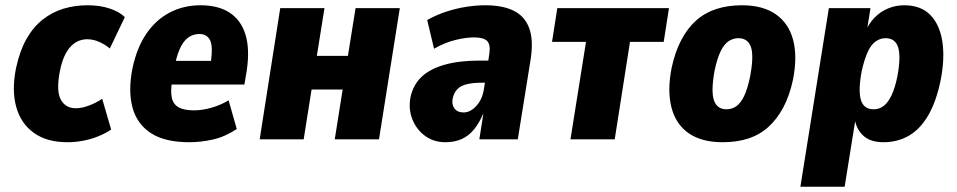

<svg xmlns="http://www.w3.org/2000/svg" viewBox="-20 -529 3633 729"><path d="M236 11Q158 11 108.5 -24.5Q59 -60 41.5 -123.5Q24 -187 41 -271Q55 -336 80.5 -381Q106 -426 142 -454.5Q178 -483 221 -496Q264 -509 312 -509Q360 -509 397 -496.5Q434 -484 454 -464L397 -345Q379 -360 356.5 -370Q334 -380 311 -380Q295 -380 279.5 -374Q264 -368 250 -354Q236 -340 225 -316.5Q214 -293 207 -257Q193 -183 211 -150.5Q229 -118 268 -118Q291 -118 318.5 -128.5Q346 -139 368 -154L402 -37Q381 -23 354.5 -12Q328 -1 297.5 5Q267 11 236 11Z M699 11Q606 11 553 -23.5Q500 -58 483 -121Q466 -184 483 -270Q500 -349 536 -401.5Q572 -454 624.5 -481.5Q677 -509 742 -509Q808 -509 851 -481.5Q894 -454 911.5 -399.5Q929 -345 917 -262L908 -208H614L628 -298H795L779 -282Q786 -328 783.5 -353Q781 -378 768.5 -389Q756 -400 737 -400Q713 -400 694 -386Q675 -372 662 -342Q649 -312 640 -263L634 -225Q627 -185 632 -159.5Q637 -134 657.5 -122Q678 -110 717 -110Q748 -110 783 -120Q818 -130 848 -148L879 -39Q833 -9 787.5 1Q742 11 699 11Z M966 0 1044 -498H1212L1183 -317H1301L1330 -498H1498L1419 0H1251L1281 -189H1163L1133 0Z M1671 11Q1627 11 1594 -13Q1561 -37 1545.5 -76.5Q1530 -116 1539 -162Q1550 -209 1582 -238.5Q1614 -268 1669 -283.5Q1724 -299 1803 -299H1853L1840 -215H1811Q1777 -215 1753.5 -209.5Q1730 -204 1717 -191Q1704 -178 1699 -156Q1694 -134 1705 -118Q1716 -102 1741 -102Q1756 -102 1771.5 -112Q1787 -122 1799.5 -141Q1812 -160 1817 -188L1838 -325Q1843 -360 1829.5 -373.5Q1816 -387 1779 -387Q1750 -387 1710 -377.5Q1670 -368 1628 -344L1602 -453Q1638 -473 1675 -485Q1712 -497 1749.5 -503Q1787 -509 1823 -509Q1888 -509 1930 -488.5Q1972 -468 1989 -423Q2006 -378 1995 -305L1946 0H1800L1815 -96H1814Q1800 -63 1780.5 -38.5Q1761 -14 1734 -1.5Q1707 11 1671 11Z M2146 0 2205 -370H2076L2096 -498H2520L2500 -370H2372L2314 0Z M2724 11Q2644 11 2595 -23Q2546 -57 2529.5 -121Q2513 -185 2530 -271Q2543 -332 2567 -377.5Q2591 -423 2624 -452Q2657 -481 2700.5 -495Q2744 -509 2797 -509Q2877 -509 2926 -474.5Q2975 -440 2991.5 -377Q3008 -314 2991 -227Q2978 -166 2954 -121Q2930 -76 2897 -46.5Q2864 -17 2821 -3Q2778 11 2724 11ZM2738 -114Q2759 -114 2775.5 -125.5Q2792 -137 2805 -163.5Q2818 -190 2828 -238Q2843 -318 2831 -351Q2819 -384 2784 -384Q2764 -384 2747 -373Q2730 -362 2716.5 -335Q2703 -308 2693 -260Q2679 -181 2691 -147.5Q2703 -114 2738 -114Z M3019 180 3127 -498H3285L3270 -403H3263Q3278 -439 3300.5 -462Q3323 -485 3352 -497Q3381 -509 3413 -509Q3476 -509 3512 -472.5Q3548 -436 3558 -371Q3568 -306 3551 -222Q3534 -141 3503.5 -89.5Q3473 -38 3430.5 -13.5Q3388 11 3334 11Q3283 11 3255.5 -16Q3228 -43 3224 -87L3230 -88L3187 180ZM3297 -114Q3319 -114 3335.5 -127Q3352 -140 3365 -167Q3378 -194 3387 -238Q3401 -312 3390.5 -348Q3380 -384 3342 -384Q3322 -384 3304.5 -371.5Q3287 -359 3274.5 -331.5Q3262 -304 3252 -260Q3238 -187 3248.5 -150.5Q3259 -114 3297 -114Z"/></svg>

Font: Nunito Sans 10pt Condensed Black
Style: Italic
Weight: 900
Width: 3
Italic angle: -9°
Designer: Vernon Adams
Foundry: Vernon Adams
Version: Version 3.101;gftools[0.9.27]